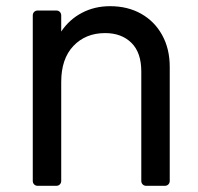

<svg xmlns="http://www.w3.org/2000/svg" viewBox="-20 -602 642 621"><path d="M102 -1Q95 -1 90.5 -5.5Q86 -10 86 -17V-552Q86 -559 90.5 -563.5Q95 -568 102 -568H162Q169 -568 173.5 -563.5Q178 -559 178 -552V-500Q204 -539 245 -560.5Q286 -582 336 -582Q393 -582 436.5 -557.5Q480 -533 504.5 -488.5Q529 -444 529 -386V-17Q529 -10 524.5 -5.5Q520 -1 513 -1H453Q446 -1 441.5 -5.5Q437 -10 437 -17V-371Q437 -432 405 -463.5Q373 -495 320 -495Q257 -495 217.5 -453.5Q178 -412 178 -337V-17Q178 -10 173.5 -5.5Q169 -1 162 -1Z"/></svg>

Font: Miriam Libre Medium
Style: Regular
Weight: 500
Version: Version 2.000